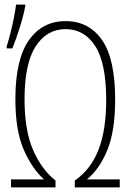

<svg xmlns="http://www.w3.org/2000/svg" viewBox="-20 -817 570 837"><path d="M28 0V-35H172Q119 -82 83 -165.5Q47 -249 47 -385Q47 -557 105.5 -641Q164 -725 266 -725Q367 -725 424.5 -643Q482 -561 482 -383Q482 -246 448 -163Q414 -80 359 -35H502V0H306V-30Q376 -78 409.5 -164.5Q443 -251 443 -381Q443 -541 395.5 -615.5Q348 -690 266 -690Q184 -690 135.5 -615Q87 -540 87 -384Q87 -248 124.5 -162.5Q162 -77 222 -30V0ZM9 -614Q16 -636 24.5 -669Q33 -702 40 -736.5Q47 -771 50 -797H90V-789Q82 -747 65.5 -695Q49 -643 34 -606H9Z"/></svg>

Font: Noto Sans Mono Condensed ExtraLight
Style: Regular
Weight: 200
Width: 3
Designer: Monotype Design Team
Foundry: Monotype Imaging Inc.
Version: Version 2.014; ttfautohint (v1.8.4.7-5d5b)